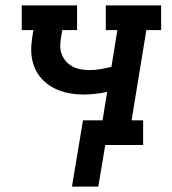

<svg xmlns="http://www.w3.org/2000/svg" viewBox="-20 -540 640 715"><path d="M248 155 289 -92H362L379 -198Q357 -193 335 -190.5Q313 -188 290 -188Q267 -188 245 -191.5Q223 -195 202.5 -202.5Q182 -210 164 -222Q146 -234 132 -250.5Q118 -267 109.5 -287Q101 -307 98 -329Q95 -351 97 -374Q99 -397 103 -420L104 -428H61V-520H267V-428H212L208 -405Q205 -388 204.5 -371Q204 -354 209.5 -339Q215 -324 225.5 -312Q236 -300 250 -292.5Q264 -285 280.5 -282Q297 -279 313 -279Q334 -279 354 -282.5Q374 -286 395 -291L417 -428H374V-520H580V-428H525L470 -92H513V0H372L346 155Z"/></svg>

Font: Iosevka Etoile SmBdObl
Style: Regular
Weight: 600
Italic angle: -9°
Designer: Belleve Invis
Foundry: Belleve Invis
Version: Version 15.5.2; ttfautohint (v1.8.4)